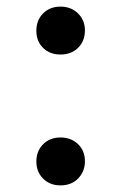

<svg xmlns="http://www.w3.org/2000/svg" viewBox="-20 -546 367 581"><path d="M163 15Q131 15 110.5 -5.5Q90 -26 90 -57Q90 -89 110.5 -109.5Q131 -130 163 -130Q195 -130 216 -110Q237 -90 237 -58Q237 -27 216.5 -6Q196 15 163 15ZM163 -381Q131 -381 110.5 -401Q90 -421 90 -453Q90 -485 110.5 -505.5Q131 -526 163 -526Q195 -526 216 -505.5Q237 -485 237 -454Q237 -422 216.5 -401.5Q196 -381 163 -381Z"/></svg>

Font: Literata 60pt
Style: Regular
Weight: 400
Designer: Latin by Veronika Burian and Jose Scaglione. Greek by Irene Vlachou. Cyrillic by Vera Evstafieva.
Foundry: TypeTogether
Version: Version 3.002